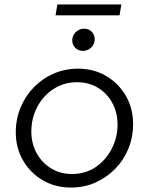

<svg xmlns="http://www.w3.org/2000/svg" viewBox="-20 -831 670 864"><path d="M299 13Q229 13 173 -19.5Q117 -52 84 -108.5Q51 -165 51 -235Q51 -295 72.5 -347Q94 -399 132.5 -438.5Q171 -478 222 -500Q273 -522 331 -522Q401 -522 457 -489.5Q513 -457 546 -400.5Q579 -344 579 -272Q579 -214 558 -162.5Q537 -111 499 -72Q461 -33 410.5 -10Q360 13 299 13ZM303 -48Q365 -48 411 -79.5Q457 -111 483 -162Q509 -213 509 -270Q509 -325 485 -368.5Q461 -412 420 -436.5Q379 -461 327 -461Q268 -461 221.5 -431Q175 -401 148 -350.5Q121 -300 121 -239Q121 -186 144.5 -142.5Q168 -99 209.5 -73.5Q251 -48 303 -48ZM353 -602Q332 -602 318.5 -616Q305 -630 305 -650Q305 -663 312 -675Q319 -687 331.5 -694.5Q344 -702 359 -702Q379 -702 392.5 -688.5Q406 -675 406 -655Q406 -639 398.5 -627Q391 -615 378.5 -608.5Q366 -602 353 -602ZM230 -762 238 -811H526L518 -762Z"/></svg>

Font: MuseoModerno Light
Style: Italic
Weight: 300
Italic angle: -9°
Designer: Pablo Cosgaya, Héctor Gatti, Marcela Romero, and the Authors of The MuseoModerno Project.
Foundry: Omnibus-Type Team
Version: Version 1.003